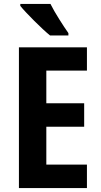

<svg xmlns="http://www.w3.org/2000/svg" viewBox="-20 -954 513 974"><path d="M236 -934H83V-924C112 -888 194 -806 234 -774H327V-786C303 -820 257 -891 236 -934ZM421 0V-119H215V-311H407V-430H215V-596H421V-714H76V0Z"/></svg>

Font: Noto Sans Sinhala Condensed
Style: Bold
Weight: 700
Width: 3
Designer: Jelle Bosma - Monotype Design Team
Foundry: Monotype Imaging Inc.
Version: Version 2.006